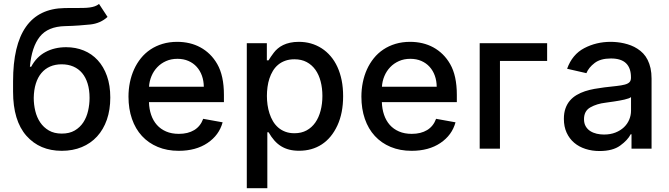

<svg xmlns="http://www.w3.org/2000/svg" viewBox="-20 -769 3460 993"><path d="M313.9 -727.3Q328.8 -727.6 342.5 -727.6Q356.2 -727.6 368.6 -727.6H373.9Q394.2 -727.6 411.6 -728Q429 -728.3 443.5 -730.3Q458.1 -732.2 470.3 -736.5Q482.6 -740.8 492.2 -748.6L536.2 -681.5Q499.6 -648.1 447.4 -642.4Q420.8 -639.6 388.5 -637.3Q356.2 -634.9 316.4 -633.9Q227.6 -631.7 186.1 -579.5Q143.8 -526.6 134.6 -423.7H141.3Q168.3 -474.8 215.2 -499.8Q262.1 -524.9 322.1 -524.9Q371.4 -524.9 413.2 -507.8Q454.9 -490.8 485.4 -457.6Q516 -424.4 533.2 -375.9Q550.4 -327.4 550.4 -264.6Q550.4 -201 532.7 -150Q514.9 -99.1 482.1 -63.2Q449.2 -27.3 402.9 -8.2Q356.5 11 299.4 11Q185.4 11 116.5 -66.8Q47.6 -145.2 47.6 -294.7V-348.7Q47.6 -722.7 313.9 -727.3ZM154.5 -262.8Q154.5 -228.3 162.5 -195.1Q170.5 -161.9 187.9 -136Q205.3 -110.1 232.8 -94.1Q260.3 -78.1 299.7 -78.1Q339.1 -78.1 366.5 -94.1Q393.8 -110.1 410.9 -136.2Q427.9 -162.3 435.5 -195.5Q443.2 -228.7 443.2 -262.8Q443.2 -304.3 433.2 -336.6Q423.3 -369 404.7 -391.2Q386 -413.4 359.2 -424.9Q332.4 -436.4 298.7 -436.4Q265.6 -436.4 239.2 -424.9Q212.7 -413.4 194.1 -391.2Q175.4 -369 165.3 -336.6Q155.2 -304.3 154.5 -262.8Z M644.5 -269.2Q644.5 -307.2 651.8 -342.9Q659.1 -378.6 673.3 -410Q687.5 -441.4 708.6 -467.7Q729.8 -494 757.8 -512.8Q785.9 -531.6 820.7 -542.1Q855.5 -552.6 896.7 -552.6Q929.7 -552.6 959.9 -545.5Q990.1 -538.4 1016.5 -524Q1043 -509.6 1065 -488.1Q1087 -466.6 1103.7 -437.5Q1138.1 -377.5 1138.1 -278.4V-240.8H750.4Q751.4 -205.3 761.7 -175.1Q772 -144.9 791.4 -123Q810.7 -101.2 839.1 -89Q867.5 -76.7 905.2 -76.7Q952.1 -76.7 984.4 -96.2Q1016.7 -115.8 1030.9 -154.5L1131.4 -136.4Q1113.3 -70 1053.3 -29.5Q993.3 11 904.1 11Q844.1 11 796 -9.1Q747.9 -29.1 714.1 -65.7Q680.4 -102.3 662.5 -154.1Q644.5 -206 644.5 -269.2ZM750.7 -320.3H1034.1Q1033.7 -351.2 1024.3 -377.5Q1014.9 -403.8 997.3 -423.3Q979.8 -442.8 954.5 -453.8Q929.3 -464.8 897.4 -464.8Q865.1 -464.8 838.8 -453.1Q812.5 -441.4 793.5 -421.5Q774.5 -401.6 763.5 -375.4Q752.5 -349.1 750.7 -320.3Z M1256.4 -545.5H1360.1V-457H1369Q1373.9 -465.6 1380.7 -475.3Q1387.4 -485.1 1396 -496.4Q1404.5 -507.8 1416.4 -517.9Q1428.3 -528.1 1444.1 -535.9Q1459.9 -543.7 1480.1 -548.1Q1500.4 -552.6 1525.6 -552.6Q1591.3 -552.6 1643.5 -519.2Q1669.4 -502.5 1690 -478.3Q1710.6 -454.2 1725 -422.9Q1739.3 -391.7 1747 -353.9Q1754.6 -316.1 1754.6 -271.7Q1754.6 -184.3 1725.1 -120.4Q1695 -55.4 1644.5 -22.4Q1594.1 10.7 1526.6 10.7Q1498.6 10.7 1475.7 4.8Q1452.8 -1.1 1433.8 -12.8Q1414.8 -24.5 1399 -42.4Q1383.2 -60.4 1369 -84.9H1362.6V204.5H1256.4ZM1502.8 -79.9Q1538.7 -79.9 1565.7 -94.6Q1592.7 -109.4 1610.8 -135.3Q1628.9 -161.2 1638.1 -196.6Q1647.4 -231.9 1647.4 -272.7Q1647.4 -313.2 1638.3 -348Q1629.3 -382.8 1611.2 -408.2Q1593 -433.6 1566.1 -448Q1539.1 -462.4 1502.8 -462.4Q1475.9 -462.4 1454.9 -454.7Q1433.9 -447.1 1418.1 -433.8Q1402.3 -420.5 1391.3 -402.2Q1380.3 -383.9 1373.4 -362.9Q1366.5 -342 1363.5 -318.9Q1360.4 -295.8 1360.4 -272.7Q1360.4 -250 1363.6 -226.9Q1366.8 -203.8 1373.8 -182.4Q1380.7 -160.9 1391.7 -142.2Q1402.7 -123.6 1418.5 -109.7Q1434.3 -95.9 1455.3 -87.9Q1476.2 -79.9 1502.8 -79.9Z M1849.1 -269.2Q1849.1 -307.2 1856.4 -342.9Q1863.6 -378.6 1877.8 -410Q1892 -441.4 1913.2 -467.7Q1934.3 -494 1962.4 -512.8Q1990.4 -531.6 2025.2 -542.1Q2060 -552.6 2101.2 -552.6Q2134.2 -552.6 2164.4 -545.5Q2194.6 -538.4 2221.1 -524Q2247.5 -509.6 2269.5 -488.1Q2291.5 -466.6 2308.2 -437.5Q2342.7 -377.5 2342.7 -278.4V-240.8H1954.9Q1956 -205.3 1966.3 -175.1Q1976.6 -144.9 1995.9 -123Q2015.3 -101.2 2043.7 -89Q2072.1 -76.7 2109.7 -76.7Q2156.6 -76.7 2188.9 -96.2Q2221.2 -115.8 2235.4 -154.5L2335.9 -136.4Q2317.8 -70 2257.8 -29.5Q2197.8 11 2108.7 11Q2048.7 11 2000.5 -9.1Q1952.4 -29.1 1918.7 -65.7Q1884.9 -102.3 1867 -154.1Q1849.1 -206 1849.1 -269.2ZM1955.3 -320.3H2238.6Q2238.3 -351.2 2228.9 -377.5Q2219.5 -403.8 2201.9 -423.3Q2184.3 -442.8 2159.1 -453.8Q2133.9 -464.8 2101.9 -464.8Q2069.6 -464.8 2043.3 -453.1Q2017 -441.4 1998 -421.5Q1979 -401.6 1968 -375.4Q1957 -349.1 1955.3 -320.3Z M2809.7 -545.5V-453.8H2565.7V0H2460.9V-545.5Z M3105.5 -317.1Q3142.4 -321.4 3168.5 -324.2Q3194.6 -327.1 3211.1 -331.5Q3227.6 -335.9 3235.4 -343.9Q3243.3 -351.9 3243.3 -366.5V-369Q3243.3 -416.9 3217.9 -441.8Q3192.5 -466.6 3139.6 -466.6Q3085.9 -466.6 3055.4 -443.2Q3024.5 -419.7 3012.8 -390.6L2913 -413.4Q2939.6 -487.6 3002.1 -520.2Q3064.3 -552.6 3138.1 -552.6Q3154.1 -552.6 3171.9 -550.8Q3189.6 -549 3207.6 -544.9Q3225.5 -540.8 3243.1 -534.1Q3260.7 -527.3 3276.6 -517Q3293 -506.7 3306.5 -492.5Q3320 -478.3 3329.5 -459.3Q3339.1 -440.3 3344.5 -416.2Q3349.8 -392 3349.8 -362.2V0H3246.1V-74.6H3241.8Q3226.6 -44.4 3187.5 -16Q3148.8 12.1 3080.6 12.1Q3041.9 12.1 3008.2 1.2Q2974.4 -9.6 2949.6 -30.7Q2924.7 -51.8 2910.5 -82.9Q2896.3 -114 2896.3 -154.1Q2896.3 -185.4 2904.7 -208.6Q2913 -231.9 2927.7 -248.9Q2942.5 -266 2962.4 -277.7Q2982.2 -289.4 3005.5 -297.1Q3028.8 -304.7 3054.3 -309.3Q3079.9 -313.9 3105.5 -317.1ZM3000.4 -152.7Q3000.4 -131 3009.2 -115.8Q3018.1 -100.5 3032.8 -91.1Q3047.6 -81.7 3066.1 -77.4Q3084.5 -73.2 3103.7 -73.2Q3137.1 -73.2 3163 -83.5Q3188.9 -93.8 3206.9 -110.8Q3224.8 -127.8 3234.2 -150.2Q3243.6 -172.6 3243.6 -196.7V-267Q3240.1 -263.5 3230.8 -260.1Q3221.6 -256.7 3209.3 -253.9Q3197.1 -251.1 3183.1 -248.6Q3169 -246.1 3155.7 -244.1Q3142.4 -242.2 3130.9 -240.6Q3119.3 -239 3112.2 -237.9Q3066.8 -232.6 3033.4 -213.8Q3000.4 -195.3 3000.4 -152.7Z"/></svg>

Font: Inter P Medium
Style: Regular
Weight: 500
Designer: Rasmus Andersson
Foundry: rsms
Version: Version 3.018;git-588b23468